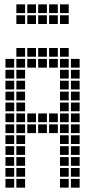

<svg xmlns="http://www.w3.org/2000/svg" viewBox="-20 -865 440 880"><path d="M5 -595V-555H45V-595ZM5 -545V-505H45V-545ZM5 -495V-455H45V-495ZM5 -445V-405H45V-445ZM5 -395V-355H45V-395ZM5 -345V-305H45V-345ZM5 -295V-255H45V-295ZM5 -245V-205H45V-245ZM5 -195V-155H45V-195ZM5 -145V-105H45V-145ZM5 -95V-55H45V-95ZM5 -45V-5H45V-45ZM55 -645V-605H95V-645ZM55 -595V-555H95V-595ZM55 -545V-505H95V-545ZM55 -495V-455H95V-495ZM55 -445V-405H95V-445ZM55 -395V-355H95V-395ZM55 -345V-305H95V-345ZM55 -295V-255H95V-295ZM55 -245V-205H95V-245ZM55 -195V-155H95V-195ZM55 -145V-105H95V-145ZM55 -95V-55H95V-95ZM55 -45V-5H95V-45ZM105 -645V-605H145V-645ZM155 -645V-605H195V-645ZM205 -645V-605H245V-645ZM255 -645V-605H295V-645ZM255 -595V-555H295V-595ZM255 -545V-505H295V-545ZM255 -495V-455H295V-495ZM255 -445V-405H295V-445ZM255 -395V-355H295V-395ZM255 -345V-305H295V-345ZM255 -295V-255H295V-295ZM255 -245V-205H295V-245ZM255 -195V-155H295V-195ZM255 -145V-105H295V-145ZM255 -95V-55H295V-95ZM255 -45V-5H295V-45ZM305 -45V-5H345V-45ZM305 -95V-55H345V-95ZM305 -145V-105H345V-145ZM305 -195V-155H345V-195ZM305 -245V-205H345V-245ZM305 -295V-255H345V-295ZM305 -345V-305H345V-345ZM305 -395V-355H345V-395ZM305 -445V-405H345V-445ZM305 -495V-455H345V-495ZM305 -545V-505H345V-545ZM305 -595V-555H345V-595ZM105 -295V-255H145V-295ZM155 -295V-255H195V-295ZM205 -295V-255H245V-295ZM205 -345V-305H245V-345ZM155 -345V-305H195V-345ZM105 -345V-305H145V-345ZM105 -595V-555H145V-595ZM155 -595V-555H195V-595ZM205 -595V-555H245V-595ZM55 -795V-755H95V-795ZM105 -795V-755H145V-795ZM155 -795V-755H195V-795ZM205 -795V-755H245V-795ZM255 -795V-755H295V-795ZM55 -845V-805H95V-845ZM105 -845V-805H145V-845ZM155 -845V-805H195V-845ZM205 -845V-805H245V-845ZM255 -845V-805H295V-845Z"/></svg>

Font: Nose Transport 13 Square
Style: Regular
Weight: 400
Designer: Nico Rohrbach
Foundry: Nose
Version: Version 1.400;Glyphs 3.2.3 (3260)